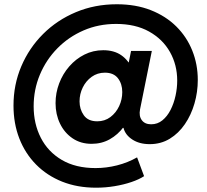

<svg xmlns="http://www.w3.org/2000/svg" viewBox="-20 -748 971 902"><path d="M431.4 133.8Q343.5 133.8 272.1 105.4Q200.8 76.9 149.6 25.1Q98.4 -26.7 70.9 -97.2Q43.4 -167.8 43.4 -252.1Q43.4 -350.4 80.1 -436.6Q116.8 -522.9 182.6 -588.4Q248.3 -653.9 336.7 -690.9Q425.1 -728 528.5 -728Q618 -728 688.4 -700.3Q758.9 -672.5 808.3 -623.6Q857.6 -574.6 883.4 -510Q909.2 -445.5 909.2 -372.3Q909.2 -315.6 893.6 -261.8Q878.1 -208 848.6 -164.8Q819.1 -121.6 777.5 -96.2Q735.8 -70.8 683.4 -70.8Q634.7 -70.8 601.5 -92.6Q568.4 -114.3 560.1 -147.4L513.8 -146.5L536.5 -190.4L582.9 -410.5L571.6 -455.3H585L595.7 -508.7H693.3L637.9 -234.1Q631.8 -203.1 646.1 -183.6Q660.4 -164.1 690.1 -164.1Q720.1 -164.1 742.9 -182.7Q765.7 -201.2 781.2 -231.5Q796.7 -261.9 804.6 -298.1Q812.5 -334.2 812.5 -369.5Q812.5 -443.2 778.5 -503.6Q744.6 -563.9 680.4 -599.8Q616.1 -635.6 525.7 -635.6Q442.9 -635.6 372.4 -605Q301.9 -574.4 249.3 -520.7Q196.7 -467.1 167.4 -397.2Q138.1 -327.3 138.1 -248.6Q138.1 -166.4 171.8 -100.6Q205.4 -34.9 270.4 3.4Q335.4 41.6 429 41.6Q479.7 41.6 529.8 28.9Q580 16.3 624 -8.7L656.9 79.6Q633.4 95 597.4 107.2Q561.3 119.5 518.5 126.6Q475.8 133.8 431.4 133.8ZM410.4 -72.3Q359 -72.3 320.9 -98.2Q282.8 -124 261.9 -167.4Q241 -210.8 241 -263.4Q241 -311.7 258 -356.4Q274.9 -401 305.4 -436Q335.9 -471.1 376.7 -491.6Q417.5 -512.1 465 -512.1Q516 -512.1 549.8 -488.5Q583.7 -465 600.7 -423.9Q617.7 -382.8 617.7 -330.7Q617.7 -281 602.9 -234.7Q588.1 -188.4 560.9 -151.7Q533.7 -115.1 495.6 -93.7Q457.5 -72.3 410.4 -72.3ZM436.8 -178.1Q472.2 -178.1 498.6 -198Q525 -217.9 539.7 -249.3Q554.4 -280.8 554.4 -315.5Q554.4 -353.9 534.2 -380.2Q513.9 -406.6 472.7 -406.6Q437.8 -406.6 410.8 -387.2Q383.8 -367.8 368.8 -337.1Q353.7 -306.4 353.7 -271.7Q353.7 -234.9 373.7 -206.5Q393.8 -178.1 436.8 -178.1Z"/></svg>

Font: Reddit Sans
Style: Italic
Weight: 400
Italic angle: -11.25°
Designer: Stephen Hutchings
Version: Version 1.013